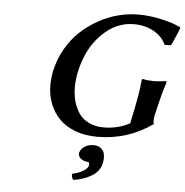

<svg xmlns="http://www.w3.org/2000/svg" viewBox="-60 -721 986 1023"><g transform="rotate(5 433.5 -209.0)"><path d="M460.9 50.8Q489.7 50.8 505.9 67.1Q522 83.5 522 111.8Q522 127.4 519 142.1Q509.8 185.1 469.2 210.4Q428.7 235.8 370.1 245.1Q357.4 230.5 360.8 212.9Q397.5 205.1 420.4 190.4Q443.4 175.8 445.8 162.1Q450.7 142.1 435.1 142.1Q416.5 141.1 400.6 128.9Q384.8 116.7 388.2 97.2Q393.6 77.6 413.8 64.2Q434.1 50.8 460.9 50.8ZM507.8 -47.9Q545.9 -47.9 584.7 -57.9Q623.5 -67.9 652.8 -86.9L646 -84L654.8 -126Q681.2 -250.5 686 -312Q686 -312.5 687 -317.6Q688 -322.8 688 -323.2Q719.7 -316.9 752 -316.9Q766.6 -316.9 783.2 -318.6Q799.8 -320.3 808.6 -321.8L817.9 -323.2L818.8 -313Q799.8 -259.8 773.9 -144Q772 -140.1 772 -138.2Q765.6 -100.6 771 -88.9Q638.7 4.9 477.1 4.9Q411.6 4.9 359.1 -14.6Q306.6 -34.2 273.2 -68.6Q239.7 -103 221.9 -148.9Q204.1 -194.8 204.1 -248Q204.1 -283.2 211.9 -323.2Q225.6 -387.2 257.3 -442.9Q289.1 -498.5 332 -538.3Q375 -578.1 426.3 -606.7Q477.5 -635.3 531.7 -649.2Q585.9 -663.1 639.2 -663.1Q695.8 -663.1 752.4 -651.1Q809.1 -639.2 837.9 -627L866.2 -615.2L867.2 -611.8Q858.4 -587.4 844.5 -555.9Q830.6 -524.4 830.1 -522.9Q827.1 -517.1 825.2 -515.1L792 -514.2Q772.5 -558.1 726.1 -584Q679.7 -609.9 619.1 -609.9Q524.4 -609.9 447.8 -533.4Q371.1 -457 344.2 -331.1Q335 -288.6 335 -250Q335 -209.5 344.2 -174.6Q353.5 -139.6 372.8 -110.6Q392.1 -81.5 426.8 -64.7Q461.4 -47.9 507.8 -47.9Z"/></g></svg>

Font: Linear Smooth
Style: Bold Italic
Weight: 700
Designer: Philipp H. Poll, Flanker
Foundry: Philipp H. Poll, reworked by Flanker
Version: Version 1.061 | FøM Fix